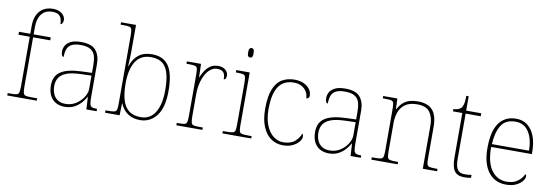

<svg xmlns="http://www.w3.org/2000/svg" viewBox="-57 -1176 4565 1589"><g transform="rotate(10 2225.0 -381.0)"><path d="M36 0V-20H68Q98 -20 112.5 -24Q127 -28 131 -44.5Q135 -61 135 -98V-511H40V-536H135V-600Q135 -682 175 -727Q215 -772 286 -772Q318 -772 341 -761Q364 -750 376.5 -732.5Q389 -715 389 -697Q389 -684 385.5 -675Q382 -666 377 -662Q372 -658 367 -658Q367 -683 360 -703Q353 -723 335.5 -735Q318 -747 284 -747Q226 -747 194.5 -707.5Q163 -668 163 -600V-536H307V-511H163V-98Q163 -61 167.5 -44.5Q172 -28 186 -24Q200 -20 230 -20H284V0Z M518 10Q479 10 447 -6.5Q415 -23 396 -58Q377 -93 377 -146Q377 -225 433.5 -262Q490 -299 611 -303L694 -306V-371Q694 -414 685 -446.5Q676 -479 648 -498Q620 -517 563 -517Q514 -517 487 -502.5Q460 -488 450 -460.5Q440 -433 440 -395Q430 -395 424.5 -406Q419 -417 419 -441Q419 -462 431 -485.5Q443 -509 474.5 -525.5Q506 -542 563 -542Q651 -542 686.5 -499.5Q722 -457 722 -386V-110Q722 -73 725.5 -53.5Q729 -34 741 -27Q753 -20 780 -20H787V0H701L695 -104H693Q682 -83 659.5 -56Q637 -29 602 -9.5Q567 10 518 10ZM522 -15Q571 -15 609.5 -40Q648 -65 671 -101Q694 -137 694 -170V-283L608 -280Q530 -278 486 -261Q442 -244 423.5 -214.5Q405 -185 405 -145Q405 -111 416.5 -81.5Q428 -52 454 -33.5Q480 -15 522 -15Z M1151 10Q1094 10 1050.5 -18Q1007 -46 986 -99H983L980 0H858V-20H879Q916 -20 932 -24Q948 -28 952 -43.5Q956 -59 956 -94V-662Q956 -699 952 -715.5Q948 -732 933.5 -736Q919 -740 889 -740H858V-760H984V-560Q984 -541 983.5 -515.5Q983 -490 982 -463.5Q981 -437 979 -414H982Q1002 -476 1045.5 -510Q1089 -544 1158 -544Q1254 -544 1299 -478Q1344 -412 1344 -267Q1344 -129 1291 -59.5Q1238 10 1151 10ZM1155 -15Q1232 -15 1274 -81.5Q1316 -148 1316 -270Q1316 -400 1279 -459.5Q1242 -519 1154 -519Q1066 -519 1024.5 -452Q983 -385 983 -269Q983 -190 999 -133Q1015 -76 1052.5 -45.5Q1090 -15 1155 -15Z M1457 0V-20H1479Q1509 -20 1523.5 -24Q1538 -28 1542 -44.5Q1546 -61 1546 -98V-442Q1546 -477 1542 -492.5Q1538 -508 1522 -512Q1506 -516 1469 -516H1451V-536H1570L1573 -424H1575Q1587 -453 1604.5 -480.5Q1622 -508 1649 -526Q1676 -544 1714 -544Q1752 -544 1775 -524.5Q1798 -505 1798 -476Q1798 -463 1793 -453Q1788 -443 1777 -443Q1777 -487 1760 -503Q1743 -519 1709 -519Q1680 -519 1655 -500Q1630 -481 1612 -448Q1594 -415 1584 -372.5Q1574 -330 1574 -284V-98Q1574 -61 1578.5 -44.5Q1583 -28 1597 -24Q1611 -20 1641 -20H1676V0Z M1844 0V-20H1874Q1911 -20 1927 -24Q1943 -28 1947 -43.5Q1951 -59 1951 -94V-438Q1951 -475 1947 -491.5Q1943 -508 1928.5 -512Q1914 -516 1884 -516H1866V-536H1979V-94Q1979 -59 1983 -43.5Q1987 -28 2003.5 -24Q2020 -20 2056 -20H2086V0ZM1960 -658Q1950 -658 1943.5 -666Q1937 -674 1937 -698Q1937 -721 1943.5 -729.5Q1950 -738 1960 -738Q1971 -738 1977 -729.5Q1983 -721 1983 -698Q1983 -674 1977 -666Q1971 -658 1960 -658Z M2352 10Q2298 10 2254 -19.5Q2210 -49 2183.5 -110Q2157 -171 2157 -263Q2157 -369 2182.5 -430Q2208 -491 2253 -516.5Q2298 -542 2355 -542Q2401 -542 2434 -526.5Q2467 -511 2484.5 -486.5Q2502 -462 2502 -433Q2502 -425 2499 -419Q2496 -413 2490.5 -410Q2485 -407 2477 -406Q2477 -434 2463 -459.5Q2449 -485 2421.5 -501Q2394 -517 2351 -517Q2302 -517 2264.5 -493Q2227 -469 2206 -413.5Q2185 -358 2185 -264Q2185 -184 2208 -128Q2231 -72 2269 -43.5Q2307 -15 2352 -15Q2415 -16 2448 -45Q2481 -74 2497 -114Q2502 -108 2503.5 -101.5Q2505 -95 2505 -86Q2505 -70 2487.5 -47Q2470 -24 2436 -7Q2402 10 2352 10Z M2738 10Q2699 10 2667 -6.5Q2635 -23 2616 -58Q2597 -93 2597 -146Q2597 -225 2653.5 -262Q2710 -299 2831 -303L2914 -306V-371Q2914 -414 2905 -446.5Q2896 -479 2868 -498Q2840 -517 2783 -517Q2734 -517 2707 -502.5Q2680 -488 2670 -460.5Q2660 -433 2660 -395Q2650 -395 2644.5 -406Q2639 -417 2639 -441Q2639 -462 2651 -485.5Q2663 -509 2694.5 -525.5Q2726 -542 2783 -542Q2871 -542 2906.5 -499.5Q2942 -457 2942 -386V-110Q2942 -73 2945.5 -53.5Q2949 -34 2961 -27Q2973 -20 3000 -20H3007V0H2921L2915 -104H2913Q2902 -83 2879.5 -56Q2857 -29 2822 -9.5Q2787 10 2738 10ZM2742 -15Q2791 -15 2829.5 -40Q2868 -65 2891 -101Q2914 -137 2914 -170V-283L2828 -280Q2750 -278 2706 -261Q2662 -244 2643.5 -214.5Q2625 -185 2625 -145Q2625 -111 2636.5 -81.5Q2648 -52 2674 -33.5Q2700 -15 2742 -15Z M3096 0V-20H3119Q3156 -20 3172 -24Q3188 -28 3192 -43.5Q3196 -59 3196 -94V-442Q3196 -477 3192 -492.5Q3188 -508 3173.5 -512Q3159 -516 3129 -516H3101V-536H3220L3223 -449H3227Q3247 -485 3271 -505Q3295 -525 3324.5 -533.5Q3354 -542 3391 -542Q3477 -542 3516.5 -496.5Q3556 -451 3556 -357V-94Q3556 -59 3560 -43.5Q3564 -28 3580.5 -24Q3597 -20 3633 -20H3648V0H3528V-365Q3528 -432 3497.5 -474.5Q3467 -517 3391 -517Q3326 -517 3289.5 -490Q3253 -463 3238.5 -421Q3224 -379 3224 -334V-94Q3224 -59 3228 -43.5Q3232 -28 3248.5 -24Q3265 -20 3301 -20H3317V0Z M3877 10Q3819 10 3794.5 -24Q3770 -58 3770 -141V-511H3692V-531Q3713 -531 3728.5 -536.5Q3744 -542 3754 -551Q3764 -560 3771 -584Q3778 -608 3778 -657H3798V-536H3925V-511H3798V-132Q3798 -68 3816 -41.5Q3834 -15 3876 -15Q3893 -15 3905.5 -16Q3918 -17 3934 -20V5Q3918 8 3904.5 9Q3891 10 3877 10Z M4227 10Q4134 10 4079.5 -60.5Q4025 -131 4025 -262Q4025 -404 4075 -473Q4125 -542 4218 -542Q4301 -542 4348.5 -475.5Q4396 -409 4396 -290V-276H4054Q4053 -146 4101.5 -80.5Q4150 -15 4228 -15Q4285 -15 4320 -40.5Q4355 -66 4372 -103Q4377 -100 4379 -96Q4381 -92 4381 -85Q4381 -68 4363.5 -45.5Q4346 -23 4312 -6.5Q4278 10 4227 10ZM4368 -300Q4367 -397 4329 -457Q4291 -517 4217 -517Q4133 -517 4097 -458Q4061 -399 4056 -300Z"/></g></svg>

Font: Noto Serif Tibetan Thin
Style: Regular
Weight: 250
Version: Version 2.103